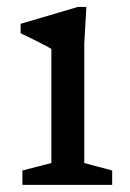

<svg xmlns="http://www.w3.org/2000/svg" viewBox="-20 -520 366 540"><path d="M223 -500.5 217 -396.5V-61.5L295.5 -40.5V0H43V-40.5L124.5 -61.5V-382Q119 -386 104.2 -393.8Q89.5 -401.5 71.5 -410.2Q53.5 -419 38 -426.5V-453L199 -500.5Z"/></svg>

Font: Newsreader 9pt
Style: Regular
Weight: 400
Designer: Hugues Gentile
Foundry: Production Type
Version: Version 1.003